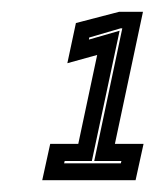

<svg xmlns="http://www.w3.org/2000/svg" viewBox="-20 -720 274 325"><path d="M51.5 -415 65 -476.5H112.5L144.5 -627L94 -613L108.5 -681L181.5 -700H222L174.5 -476.5H223L209.5 -415ZM88.5 -443.5H184.5L185.5 -447.5H139.5L187 -672H184L131 -656.5L130.5 -653L182.5 -668L135.5 -447.5H89.5Z"/></svg>

Font: Tourney Thin ExtraBold
Style: Italic
Weight: 800
Italic angle: -12°
Version: Version 1.015